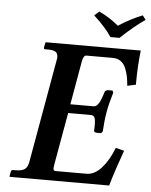

<svg xmlns="http://www.w3.org/2000/svg" viewBox="-56 -858 709 904"><g transform="rotate(5 298.5 -406.0)"><path d="M24.9 0 22.9 -2 26.9 -23.9Q28.3 -33.2 36.1 -33.2H48.8Q78.1 -33.2 91.8 -43Q105.5 -52.7 109.9 -77.1L196.8 -568.8Q198.2 -574.2 198.2 -581.1Q198.2 -598.1 187.5 -605.5Q176.8 -612.8 151.9 -612.8H138.2Q130.4 -612.8 131.8 -621.1L136.2 -644L139.2 -646H586.9Q578.1 -571.3 578.1 -483.9L538.1 -475.1Q536.1 -498.5 532.7 -516.6Q529.3 -534.7 521.2 -555.7Q513.2 -576.7 497.3 -588.4Q481.4 -600.1 459 -600.1H334Q320.3 -600.1 314.9 -570.8L278.8 -365.2H387.2Q393.1 -365.2 397.9 -367.4Q402.8 -369.6 407.2 -375.2Q411.6 -380.9 414.6 -385.3Q417.5 -389.6 421.6 -400.1Q425.8 -410.6 427.7 -416.5Q429.7 -422.4 434.1 -436Q434.1 -439.5 439.2 -443.1Q444.3 -446.8 451.2 -446.8H471.2L475.1 -437Q458 -380.4 452.1 -344.2Q444.8 -302.7 441.9 -251L435.1 -242.2H415Q407.7 -242.2 403.8 -245.4Q399.9 -248.5 400.9 -252Q401.9 -262.2 401.9 -279.8Q401.9 -301.8 397.2 -312.5Q392.6 -323.2 379.9 -323.2H272L228 -75.2Q226.1 -60.5 226.1 -59.1Q226.1 -45.9 235.8 -45.9H382.8Q420.9 -45.9 453.9 -82.8Q486.8 -119.6 509.8 -179.2L549.8 -168.9Q515.1 -73.2 494.1 0ZM439 -696.8Q410.6 -740.7 354 -792L377 -812Q428.2 -787.6 469.2 -752.9Q523.9 -789.1 582 -812L597.2 -792Q543.9 -755.4 481.9 -696.8Z"/></g></svg>

Font: Linux Libertine
Style: Bold Italic
Weight: 700
Italic angle: -11.5°
Designer: Philipp H. Poll
Foundry: Philipp H. Poll
Version: Version 4.0.5